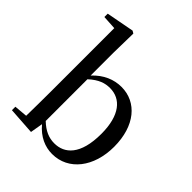

<svg xmlns="http://www.w3.org/2000/svg" viewBox="-225 -946 1097 1097"><g transform="rotate(45 324.0 -397.0)"><path d="M380 15C512 15 602 -102 602 -265C602 -434 513 -537 390 -537C330 -537 270 -513 219 -458V-644L222 -800L207 -809L38 -777V-750L123 -745V-230C123 -175 122 -92 121 -35L41 -28V0L206 11L219 -65C266 -9 323 15 380 15ZM221 -430C270 -475 309 -486 348 -486C435 -486 498 -416 498 -266C498 -95 427 -37 346 -37C302 -37 263 -53 221 -93Z"/></g></svg>

Font: Noto Serif KR Medium
Style: Regular
Weight: 500
Designer: Ryoko NISHIZUKA 西塚涼子 (kana & ideographs); Frank Grießhammer (Latin, Greek & Cyrillic); Wenlong ZHANG 张文龙 (bopomofo); San
Foundry: Adobe
Version: Version 2.001;hotconv 1.1.0;makeotfexe 2.6.0